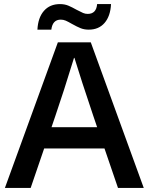

<svg xmlns="http://www.w3.org/2000/svg" viewBox="-20 -919 727 939"><path d="M196 -193 130 0H4L263 -712H424L683 0H557L491 -193ZM436 -353Q376 -531 344 -636H342Q289 -463 251 -353L232 -297H455ZM414 -774Q392 -774 374.5 -781Q357 -788 332 -802Q313 -813 301.5 -818Q290 -823 277 -823Q237 -823 231 -774H163Q166 -833 195 -866Q224 -899 273 -899Q296 -899 314 -891.5Q332 -884 355 -871Q376 -860 386.5 -855.5Q397 -851 409 -851Q451 -851 455 -899H523Q520 -840 491.5 -807Q463 -774 414 -774Z"/></svg>

Font: CST
Style: Medium
Weight: 500
Version: Version 1.00